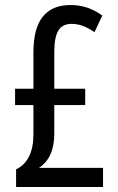

<svg xmlns="http://www.w3.org/2000/svg" viewBox="-20 -744 469 764"><path d="M261 -724C162 -724 113 -662 113 -536V-391H40V-326H113V-211C113 -137 89 -92 44 -70V0H390V-76H135C176 -103 196 -148 196 -212V-326H319V-391H196V-536C196 -615 216 -649 265 -649C295 -649 322 -639 356 -616L387 -682C349 -710 308 -724 261 -724Z"/></svg>

Font: Noto Sans Sinhala ExtraCondensed
Style: Regular
Weight: 400
Width: 2
Designer: Jelle Bosma - Monotype Design Team
Foundry: Monotype Imaging Inc.
Version: Version 2.006